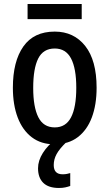

<svg xmlns="http://www.w3.org/2000/svg" viewBox="-20 -707 543 954"><path d="M460 -271Q460 -187 436.5 -124Q413 -61 366.5 -25.5Q320 10 250 10Q184 10 138 -25Q92 -60 68 -123Q44 -186 44 -271Q44 -402 96 -476Q148 -550 252 -550Q347 -550 403.5 -478.5Q460 -407 460 -271ZM145 -270Q145 -175 170.5 -124.5Q196 -74 252 -74Q307 -74 333 -124Q359 -174 359 -271Q359 -367 333 -416.5Q307 -466 252 -466Q195 -466 170 -416.5Q145 -367 145 -270ZM386 -687V-612H117V-687ZM247 113Q247 159 291 159Q304 159 313 157Q322 155 329 153V217Q318 221 304.5 224Q291 227 273 227Q221 227 195 201.5Q169 176 169 129Q169 91 193 53Q217 15 256 -14L309 0Q275 33 261 59Q247 85 247 113Z"/></svg>

Font: Noto Sans Condensed Medium
Style: Regular
Weight: 500
Width: 3
Designer: Monotype Design Team
Foundry: Monotype Imaging Inc.
Version: Version 2.013; ttfautohint (v1.8.4.7-5d5b)